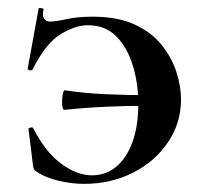

<svg xmlns="http://www.w3.org/2000/svg" viewBox="-20 -440 496 472"><path d="M208 -399Q269 -399 310.5 -380Q352 -361 377 -330Q402 -299 413.5 -263.5Q425 -228 425 -196Q425 -137 392.5 -89.5Q360 -42 306 -15Q252 12 187 12Q156 12 124.5 4.5Q93 -3 73 -16Q66 -20 64 -23Q62 -26 61 -34L50 -123Q50 -125 55.5 -126.5Q61 -128 62 -124Q92 -66 130.5 -37.5Q169 -9 206 -9Q240 -9 265.5 -30Q291 -51 305.5 -90.5Q320 -130 320 -185Q320 -235 306.5 -279Q293 -323 266 -350.5Q239 -378 196 -378Q165 -378 128.5 -355.5Q92 -333 60 -269Q58 -266 52.5 -267.5Q47 -269 48 -271L75 -419Q76 -421 82 -420Q88 -419 87 -416Q83 -400 89 -393.5Q95 -387 102 -387Q117 -387 144 -393Q171 -399 208 -399ZM140 -218Q185 -211 238 -208.5Q291 -206 349 -206V-180Q291 -180 238 -177.5Q185 -175 139 -170Q134 -169 133 -181.5Q132 -194 134 -206.5Q136 -219 140 -218Z"/></svg>

Font: Cormorant
Style: Bold
Weight: 700
Designer: Christian Thalmann (Catharsis Fonts)
Foundry: Catharsis Fonts
Version: Version 4.000